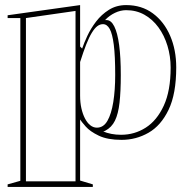

<svg xmlns="http://www.w3.org/2000/svg" viewBox="-20 -535 733 755"><path d="M10 200V190L60 176V-464H10V-475L295 -515V-352L303 -344Q310 -365 323.5 -394Q337 -423 358 -450.5Q379 -478 408.5 -496.5Q438 -515 476 -515Q537 -515 581 -482.5Q625 -450 649 -394.5Q673 -339 673 -270Q673 -166 643 -103.5Q613 -41 564 -13Q515 15 458 15Q403 15 368.5 -1.5Q334 -18 317 -37.5Q300 -57 295 -65V175L345 190V200ZM82 178H277V-492L82 -464ZM361 -33Q387 -33 402.5 -60Q418 -87 425.5 -134Q433 -181 433 -240Q433 -315 427.5 -358.5Q422 -402 411.5 -421Q401 -440 385 -440Q373 -440 362.5 -432Q352 -424 341 -406Q330 -388 319 -360Q308 -332 295 -291V-159Q295 -132 300 -109.5Q305 -87 314 -69.5Q323 -52 335 -42.5Q347 -33 361 -33ZM456 -5Q509 -5 553 -33Q597 -61 624 -119.5Q651 -178 651 -269Q651 -314 638.5 -355Q626 -396 603 -427.5Q580 -459 548 -477Q516 -495 476 -495Q454 -495 432 -484.5Q410 -474 393 -456Q395 -456 396.5 -456Q398 -456 399 -456Q417 -456 429.5 -431Q442 -406 448.5 -358Q455 -310 455 -240Q455 -175 450 -131Q445 -87 432 -60.5Q419 -34 394 -21Q393 -20 391 -19.5Q389 -19 386 -18Q400 -12 418 -8.5Q436 -5 456 -5Z"/></svg>

Font: Kalnia Glaze Thin
Style: Regular
Weight: 100
Version: Version 1.110